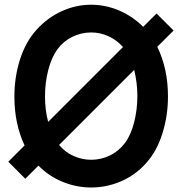

<svg xmlns="http://www.w3.org/2000/svg" viewBox="-20 -787 780 823"><path d="M654.2 -586.5Q700 -491.7 700 -374Q700 -290.6 676 -214.6Q652.1 -138.5 606.2 -87.5Q560.4 -36.5 499 -9.9Q437.5 16.7 370.8 16.7Q308.3 16.7 249 -7.3Q189.6 -31.3 144.8 -77.1L88.5 -20.8L15.6 -93.8L85.4 -163.5Q41.7 -256.2 41.7 -372.9Q41.7 -457.3 66.1 -533.3Q90.6 -609.4 138.5 -661.5Q185.4 -712.5 245.8 -739.6Q306.2 -766.7 370.8 -766.7Q432.3 -766.7 490.1 -742.2Q547.9 -717.7 593.8 -671.9L651 -729.2L724 -656.2ZM172.9 -374Q172.9 -314.6 186.5 -264.6L507.3 -585.4Q480.2 -615.6 444.8 -631.8Q409.4 -647.9 370.8 -647.9Q329.2 -647.9 291.1 -629.7Q253.1 -611.5 227.1 -577.1Q201 -541.7 187 -487.5Q172.9 -433.3 172.9 -374ZM568.8 -376Q568.8 -431.3 555.2 -487.5L233.3 -165.6Q259.4 -134.4 295.8 -118.2Q332.3 -102.1 370.8 -102.1Q412.5 -102.1 450.5 -120.3Q488.5 -138.5 515.6 -174Q541.7 -209.4 555.2 -263.5Q568.8 -317.7 568.8 -376Z"/></svg>

Font: Vladivostok Bold
Style: Regular
Weight: 700
Width: 4
Designer: Michael Sharanda
Foundry: Michael Sharanda
Version: Version 1.005